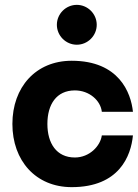

<svg xmlns="http://www.w3.org/2000/svg" viewBox="-20 -760 567 790"><path d="M296 -576C341 -576 378 -613 378 -658C378 -703 341 -740 296 -740C251 -740 214 -703 214 -658C214 -613 251 -576 296 -576ZM275 10C471 10 519 -119 527 -203H399C393 -159 348 -112 288 -112C212 -112 175 -171 175 -250C175 -330 212 -388 288 -388C348 -388 394 -346 399 -300H527C519 -378 470 -510 275 -510C127 -510 31 -401 31 -250C31 -99 127 10 275 10Z"/></svg>

Font: Oakes Bold
Style: Regular
Weight: 700
Designer: Samuel Oakes
Foundry: Samuel Oakes
Version: Version 1.003;PS 001.003;hotconv 1.0.88;makeotf.lib2.5.64775